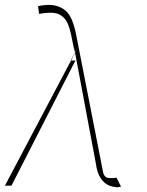

<svg xmlns="http://www.w3.org/2000/svg" viewBox="-23 -763 606 789"><path d="M453.1 5.7Q439.6 5.3 422.4 -2.1Q405.2 -9.6 390.8 -30.5Q376.4 -51.5 370.7 -92.3L285.5 -546.2L268.8 -514.2H286.9L24.1 0H-2.8L268.8 -514.2H267L285.2 -547.2L279.8 -576.7L284.1 -546.9L268.5 -623.6Q258.5 -670.1 240.2 -689.3Q221.9 -708.5 196.2 -710.2Q170.5 -712 137.8 -706L133.5 -737.2Q128.9 -736.9 143.6 -739.7Q158.4 -742.5 177.6 -742.9Q218.8 -742.5 246.4 -719.3Q274.1 -696 288.4 -627.8L299.4 -572.4L305.4 -583.8L299.4 -572.1L400.6 -55.4Q400.6 -56.1 402 -49.9Q403.4 -43.7 409.8 -37.3Q416.2 -30.9 430.4 -31.2Q433.9 -30.9 441.4 -31.4Q448.9 -32 453.1 -32.3Q455.6 -32.7 456 -32.7L474.4 4.3Q470.9 4.6 468.2 5.1Q465.6 5.7 463.4 6Q454.9 7.1 453.1 5.7ZM299.4 -572.1V-572.4L285.2 -547.2L285.5 -546.2ZM400.6 -55.4Q400.6 -55.4 400.6 -55.4Z"/></svg>

Font: Inter Thin  BETA
Style: Italic
Weight: 100
Italic angle: -9.39999°
Designer: Rasmus Andersson
Foundry: rsms
Version: Version 3.011;git-f93a4a705